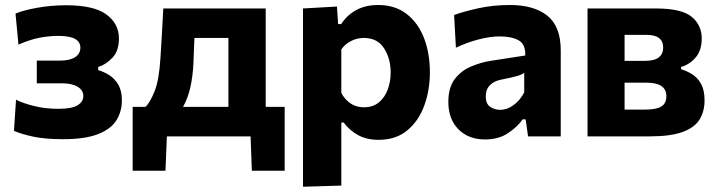

<svg xmlns="http://www.w3.org/2000/svg" viewBox="-20 -532 2802 749"><path d="M224.5 11Q156 11 108.5 0.8Q61 -9.5 34.5 -21.5L42.5 -143Q70 -129 113.8 -118.2Q157.5 -107.5 207 -107.5Q261 -107.5 283 -121.5Q305 -135.5 305 -157Q305 -180.5 282.5 -193.8Q260 -207 222 -207H123.5V-295.5H213.5Q252.5 -295.5 273 -309Q293.5 -322.5 293.5 -346Q293.5 -392 208 -392Q172 -392 134.2 -384.8Q96.5 -377.5 52 -358L40.5 -479Q72.5 -492.5 126.8 -502Q181 -511.5 237.5 -511.5Q347 -511.5 395.5 -475.2Q444 -439 444 -382.5Q444 -334.5 419.5 -307.8Q395 -281 363 -270.5V-258.5Q385.5 -252 406.8 -238.5Q428 -225 441.8 -201.2Q455.5 -177.5 455.5 -140Q455.5 -98 434.8 -63.8Q414 -29.5 363.5 -9.2Q313 11 224.5 11Z M497.5 134V-115H547.5Q565 -131.5 582.8 -175.2Q600.5 -219 606 -306.5Q609 -361 612 -407Q614.5 -453 617 -499H1016.5V-115H1090.5V134H962.5L957.5 0H631L625.5 134ZM734.5 -284Q732 -232.5 722.2 -190Q712.5 -147.5 694 -115H871V-384H738.5Q737.5 -360.5 736.5 -335.8Q735.5 -311 734.5 -284Z M1162 196.5V-499L1294.5 -506.5L1299 -438H1311Q1333.5 -473 1369.8 -492.8Q1406 -512.5 1455 -512.5Q1521 -512.5 1566 -477.8Q1611 -443 1634 -383.8Q1657 -324.5 1657 -250Q1657 -180.5 1635.2 -120.5Q1613.5 -60.5 1569 -23.5Q1524.5 13.5 1456.5 13.5Q1411 13.5 1377.8 -4.5Q1344.5 -22.5 1320.5 -54H1311.5V192ZM1400 -113.5Q1435.5 -113.5 1458.5 -133Q1481.5 -152.5 1492.8 -183.2Q1504 -214 1504 -249Q1504 -304 1478 -344Q1452 -384 1399 -384Q1373 -384 1349.8 -372.2Q1326.5 -360.5 1311.5 -339.5V-169.5Q1325 -144 1347 -128.8Q1369 -113.5 1400 -113.5Z M1872 12Q1807.5 12 1768.2 -27.8Q1729 -67.5 1729 -134.5Q1729 -191 1754.2 -223.8Q1779.5 -256.5 1816.8 -272.2Q1854 -288 1890 -294L2029 -315.5Q2031 -359 2003.5 -374.5Q1976 -390 1929 -390Q1894.5 -390 1850.2 -379Q1806 -368 1758.5 -346L1751.5 -473.5Q1788.5 -487 1846 -499.8Q1903.5 -512.5 1969.5 -512.5Q2063 -512.5 2115.2 -470.8Q2167.5 -429 2167.5 -335V0H2040L2030.5 -66.5H2019Q1999 -37.5 1962.2 -12.8Q1925.5 12 1872 12ZM1931.5 -103.5Q1958 -103.5 1983.2 -121.8Q2008.5 -140 2025 -171.5V-248Q2016 -241 1998.5 -235.8Q1981 -230.5 1933.5 -221Q1906.5 -215.5 1890.8 -199.2Q1875 -183 1875 -156Q1875 -127 1892.2 -115.2Q1909.5 -103.5 1931.5 -103.5Z M2272 0V-499H2538Q2639 -499 2678.2 -466.5Q2717.5 -434 2717.5 -382Q2717.5 -335.5 2693.8 -307.8Q2670 -280 2637 -271V-262Q2660 -255 2681 -241.8Q2702 -228.5 2715.2 -204.2Q2728.5 -180 2728.5 -140.5Q2728.5 -98 2709.5 -66.5Q2690.5 -35 2643.8 -17.5Q2597 0 2514 0ZM2502 -396H2416.5V-294.5H2494Q2532.5 -294.5 2549.8 -308Q2567 -321.5 2567 -346.5Q2567 -396 2502 -396ZM2416.5 -104.5H2496.5Q2541 -104.5 2560.2 -116.8Q2579.5 -129 2579.5 -157Q2579.5 -209.5 2502 -209.5H2416.5Z"/></svg>

Font: Heraclito
Style: Bold
Weight: 700
Designer: Kostas Bartsokas (font) & Cristiano Sobral (main changes)
Foundry: Kostas Bartsokas (font) & Cristiano Sobral (main changes)
Version: Version 1.00;July 8, 2020;FontCreator 13.0.0.2655 64-bit